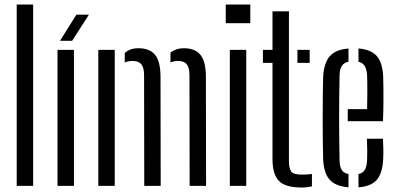

<svg xmlns="http://www.w3.org/2000/svg" viewBox="-20 -820 1751 847"><path d="M53.7 0V-800H126.2V0Z M233.7 0V-600H306.2V0ZM244.8 -640 316.8 -755.2H372.3L298.1 -640Z M413.7 0V-600H486.2V0ZM816.6 0 815.8 -489.8Q815.3 -522.5 803.5 -536.8Q791.7 -551.1 765 -551.1Q746.2 -551.1 732.1 -544.2V-588.2Q743.7 -597.1 758.3 -602.1Q772.9 -607.2 791.5 -607.2Q839.7 -607.2 863.6 -578.9Q887.6 -550.7 888.3 -484.7L889.1 0ZM616.4 0 615.6 -489.8Q615.2 -522.5 603.3 -536.8Q591.5 -551.1 564.8 -551.1Q555.2 -551.1 546.6 -549.5Q538 -548 530.3 -544.3V-586.1Q541.5 -596.4 556 -601.8Q570.5 -607.2 591.2 -607.2Q639.4 -607.2 663.4 -578.9Q687.4 -550.7 688.1 -484.7L688.9 0Z M975.9 -717.6V-800H1084.2V-717.6ZM993.8 0V-600H1066.3V0Z M1139.8 -542.6V-600H1182.1V-770H1254.6V-111.7Q1254.6 -76.3 1264.8 -63Q1274.9 -49.7 1312.4 -49.7Q1326.3 -49.7 1335.4 -50.4Q1344.5 -51.1 1356.1 -52.7V2.2Q1346.4 4.4 1334.8 5.8Q1323.2 7.2 1311.3 7.2Q1238.1 7.2 1210.1 -22.2Q1182.1 -51.6 1182.1 -118.7V-542.6ZM1292.1 -542.6V-600H1346.1V-542.6Z M1405.5 -118.7Q1404.5 -157.6 1404 -203.8Q1403.5 -249.9 1403.5 -298.6Q1403.5 -347.2 1404 -393.9Q1404.5 -440.5 1405.5 -480.1Q1408.8 -542.4 1434.9 -572Q1460.9 -601.7 1517.3 -605.9V-547.8Q1497.3 -543.4 1488.1 -529.4Q1478.9 -515.4 1478 -489.6Q1477 -437.4 1476.5 -391.4Q1476 -345.4 1476 -301.2Q1476 -256.9 1476.5 -210.8Q1477 -164.7 1478 -112.3Q1478.9 -83.4 1487.9 -69.8Q1496.9 -56.2 1517.3 -52.3V6.3Q1459.5 1.6 1433.8 -27.8Q1408.1 -57.1 1405.5 -118.7ZM1561.4 6.3V-52.2Q1580.4 -56.4 1589.2 -70.3Q1597.9 -84.1 1599.3 -112.3Q1600.3 -130.6 1600.1 -154.5Q1599.9 -178.4 1598.5 -208H1669.4Q1670.8 -186.7 1671.1 -162.5Q1671.4 -138.4 1670.4 -118.7Q1667.6 -57 1642.8 -27.4Q1618.1 2.2 1561.4 6.3ZM1514.1 -285.3V-338.7H1599.5Q1600.3 -372.6 1600.4 -402.3Q1600.6 -432 1600.3 -454.5Q1600.1 -477 1599.3 -489.6Q1597.6 -515.2 1588.8 -529.2Q1580 -543.2 1561.4 -547.7V-606.2Q1617 -601.7 1642.2 -572.7Q1667.5 -543.7 1670.4 -482.5Q1670.9 -467.5 1671.3 -437.8Q1671.8 -408.1 1671.5 -368.8Q1671.3 -329.6 1669.4 -285.3Z"/></svg>

Font: Big Shoulders Stencil Thin
Style: Regular
Weight: 100
Designer: Patric King
Foundry: XO Type Co
Version: Version 2.001